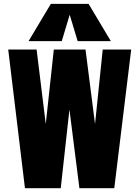

<svg xmlns="http://www.w3.org/2000/svg" viewBox="-20 -994 736 1014"><path d="M300.8 0H111.8L23.4 -732.4H173.3L221.7 -338.9L264.2 -732.4H431.6L481.9 -338.9L522.5 -732.4H672.9L583.5 0H399.4L346.7 -415.5ZM306.2 -776.9H130.9L248.5 -973.6H447.8L565.4 -776.9H390.1L348.1 -916Z"/></svg>

Font: Anton
Style: Regular
Weight: 400
Designer: Vernon Adams, Tural Alisoy
Foundry: Vernon Adams
Version: Version 2.300